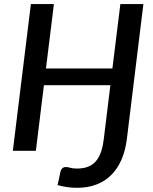

<svg xmlns="http://www.w3.org/2000/svg" viewBox="-20 -740 753 942"><path d="M683.5 -720 602.5 -58.5Q595.5 -2 576.2 42.8Q557 87.5 526.2 118.2Q495.5 149 453.2 165.2Q411 181.5 358.5 181.5Q334.5 181.5 311 178.2Q287.5 175 262.5 168Q266.5 151 270 134Q273.5 117 277 100.5Q279.5 91 286.2 85.2Q293 79.5 304.5 79.5Q312.5 79.5 324.8 83.2Q337 87 358 87Q385.5 87 407.8 79.5Q430 72 446.5 55.2Q463 38.5 473.5 11Q484 -16.5 489 -56.5L521.5 -322H195.5L156 0H43L131.5 -720H244.5L205.5 -404H531.5L570.5 -720Z"/></svg>

Font: Lato SemiBold
Style: Italic
Weight: 600
Italic angle: -7°
Designer: Lukasz Dziedzic with Adam Twardoch and Botio Nikoltchev
Foundry: tyPoland Lukasz Dziedzic
Version: Version 2.015; 2015-08-06; http://www.latofonts.com/